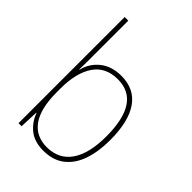

<svg xmlns="http://www.w3.org/2000/svg" viewBox="-224 -861 972 972"><g transform="rotate(45 262.5 -375.0)"><path d="M108 -509Q108 -488 108 -459.5Q108 -431 107 -410H109Q123 -467 168 -502.5Q213 -538 281 -538Q375 -538 423 -469Q471 -400 471 -267Q471 -185 449.5 -122.5Q428 -60 383 -25Q338 10 269 10Q205 10 166 -21.5Q127 -53 110 -101H108L104 0H82V-760H108ZM281 -513Q193 -513 150.5 -449Q108 -385 108 -274V-248Q108 -131 149.5 -73Q191 -15 269 -15Q354 -15 399 -79.5Q444 -144 444 -267Q444 -513 281 -513Z"/></g></svg>

Font: Noto Sans Telugu SemiCondensed Thin
Style: Regular
Weight: 100
Width: 4
Designer: Jelle Bosma - Monotype Design Team
Foundry: Monotype Imaging Inc.
Version: Version 2.005; ttfautohint (v1.8.4.7-5d5b)